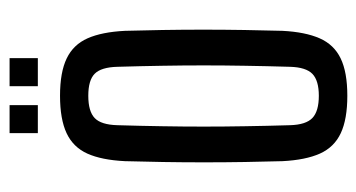

<svg xmlns="http://www.w3.org/2000/svg" viewBox="-196 -560 763 411"><g transform="rotate(-90 185.5 -354.5)"><path d="M186 7.5Q136 7.5 106 -6.5Q76 -20.5 62.2 -51.2Q48.5 -82 46 -131.5Q45 -169 44.2 -211.8Q43.5 -254.5 43.5 -299.2Q43.5 -344 44.2 -387Q45 -430 46 -468.5Q48.5 -518.5 62.2 -549Q76 -579.5 106 -593.5Q136 -607.5 186 -607.5Q236.5 -607.5 266 -593.2Q295.5 -579 309 -548.5Q322.5 -518 325 -468.5Q326 -431 326.8 -388Q327.5 -345 327.5 -300.8Q327.5 -256.5 326.8 -213.2Q326 -170 325 -131.5Q322.5 -82.5 309 -51.8Q295.5 -21 266 -6.8Q236.5 7.5 186 7.5ZM186 -53.5Q218.5 -53.5 232.8 -67.2Q247 -81 248 -115Q249.5 -166 250.2 -211.2Q251 -256.5 251 -300.2Q251 -344 250.2 -389.2Q249.5 -434.5 248 -485Q247 -519.5 233.2 -533.2Q219.5 -547 186 -547Q152.5 -547 138.2 -533.2Q124 -519.5 123 -485Q121.5 -434.5 120.8 -389.2Q120 -344 120 -300Q120 -256 120.8 -210.8Q121.5 -165.5 123 -115Q124 -81 138.5 -67.2Q153 -53.5 186 -53.5ZM206.5 -655V-715.5H266.5V-655ZM106 -655V-715.5H166V-655Z"/></g></svg>

Font: Big Shoulders Display Thin Medium
Style: Regular
Weight: 500
Version: Version 2.002